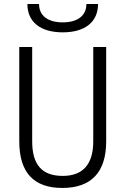

<svg xmlns="http://www.w3.org/2000/svg" viewBox="-20 -928 626 958"><path d="M291 9.8C434.1 9.8 509.8 -67.4 509.8 -222.7V-693.4H445.3V-222.7C445.3 -108.4 393.6 -50.3 293 -50.3C187.5 -50.3 140.6 -108.4 140.6 -222.7V-693.4H76.2V-222.7C76.2 -67.4 147.9 9.8 291 9.8ZM293 -766.6C404.3 -766.6 469.2 -818.4 469.2 -908.2H411.1C411.1 -850.1 367.7 -816.4 293 -816.4C218.3 -816.4 174.8 -850.1 174.8 -908.2H116.7C116.7 -818.4 181.6 -766.6 293 -766.6Z"/></svg>

Font: Cascadia Mono Light
Style: Regular
Weight: 300
Monospace: yes
Designer: Aaron Bell
Foundry: Saja Typeworks
Version: Version 2404.023